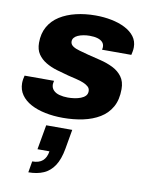

<svg xmlns="http://www.w3.org/2000/svg" viewBox="-94 -607 766 995"><g transform="rotate(10 289.5 -109.5)"><path d="M252 12Q202 12 158.5 3Q115 -6 82.5 -23.5Q50 -41 31.5 -67.5Q13 -94 13 -129Q13 -139 15 -150.5Q17 -162 19 -169H174Q173 -164 172 -158.5Q171 -153 171 -150Q171 -132 182.5 -119.5Q194 -107 214.5 -101.5Q235 -96 259 -96Q275 -96 293 -98.5Q311 -101 326.5 -107Q342 -113 351 -122.5Q360 -132 360 -147Q360 -161 350.5 -170Q341 -179 324.5 -186Q308 -193 286.5 -198Q265 -203 241 -209Q210 -217 178.5 -226.5Q147 -236 121 -251.5Q95 -267 79 -290.5Q63 -314 63 -350Q63 -399 83.5 -435Q104 -471 140.5 -494Q177 -517 225 -528.5Q273 -540 328 -540Q372 -540 412 -532Q452 -524 483.5 -508Q515 -492 533 -468Q551 -444 551 -412Q551 -399 548.5 -387.5Q546 -376 545 -371H391Q392 -376 392.5 -379.5Q393 -383 393 -385Q393 -401 383.5 -411Q374 -421 357 -426Q340 -431 316 -431Q299 -431 283 -428Q267 -425 254.5 -419.5Q242 -414 235 -405.5Q228 -397 228 -386Q228 -371 241.5 -361.5Q255 -352 277.5 -346Q300 -340 325 -333Q357 -325 392 -316.5Q427 -308 457.5 -293Q488 -278 507 -252.5Q526 -227 526 -187Q526 -131 504.5 -93Q483 -55 445 -32Q407 -9 357.5 1.5Q308 12 252 12ZM125 321 135 262Q171 262 190 245Q209 228 214 195H151L174 65H311L293 168Q283 224 261 257.5Q239 291 205 306Q171 321 125 321Z"/></g></svg>

Font: Archivo SemiBold ExtraBold
Style: Italic
Weight: 800
Italic angle: -10°
Version: Version 2.001